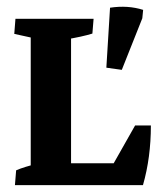

<svg xmlns="http://www.w3.org/2000/svg" viewBox="-20 -538 474 558"><path d="M69.3 -7.3V-476.6H186.5V-7.3ZM130.9 0V-63.5H377.4L395.5 0ZM395.5 0 297.4 -40.5 372.6 -173.3H418.5Q418.5 -80.1 395.5 0ZM252 -483.4 248.5 -440.4Q234.4 -436 213.6 -431.4Q192.9 -426.8 168 -422.9L186.5 -471.2V-394.5H69.3V-471.2L86.4 -425.3L21.5 -439.5L24.9 -483.4ZM23.4 0 26.9 -43Q50.3 -53.2 87.9 -62L69.3 -12.2V-88.9H186.5V-12.2L169.4 -58.1L234.4 -43.9L231 0ZM334 -335 289.1 -341.3 299.8 -515.6Q351.6 -523.4 396 -509.3L393.6 -484.9Z"/></svg>

Font: Markazi Text
Style: Regular
Weight: 400
Designer: Borna Izadpanah (Arabic designer), Fiona Ross (Arabic design director) and Florian Runge (Latin designer)
Foundry: Borna Izadpanah and Florian Runge
Version: Version 1.000